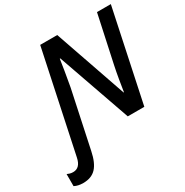

<svg xmlns="http://www.w3.org/2000/svg" viewBox="-308 -886 1253 1297"><g transform="rotate(-30 318.5 -237.0)"><path d="M-30 240Q35 240 71 201.5Q107 163 124 80L218 -362Q228 -415 238.5 -480Q249 -545 252 -567H256L455 0H584L735 -714H627L548 -347Q538 -300 528.5 -244Q519 -188 514 -154H511L317 -714H184L18 70Q3 142 -52 142Q-66 142 -78 138.5Q-90 135 -98 131V225Q-70 240 -30 240Z"/></g></svg>

Font: Noto Sans UI Medium
Style: Italic
Weight: 500
Italic angle: -12°
Designer: Monotype Design Team
Foundry: Monotype Imaging Inc.
Version: Version 1.901